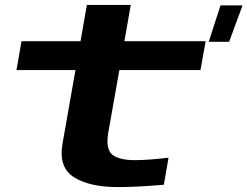

<svg xmlns="http://www.w3.org/2000/svg" viewBox="-20 -753 1006 781"><path d="M459.5 8Q344.5 8 280.8 -32.2Q217 -72.5 234.5 -170L287 -468H47L67.5 -585.5H307.5L333.5 -733H512L486 -585.5H816.5L795.5 -468H465.5L420.5 -214Q409 -147 436.5 -124.2Q464 -101.5 530 -101.5Q584.5 -102 665.5 -111.5L646.5 -1.5Q535 8 459.5 8ZM829 -583 877 -731H966.5L912 -583Z"/></svg>

Font: Anybody UltraExpanded SemiBold
Style: Italic
Weight: 600
Width: 9
Italic angle: -10°
Designer: Tyler Finck
Foundry: Etcetera Type Company
Version: Version 1.010; ttfautohint (v1.8.3) -l 8 -r 50 -G 200 -x 14 